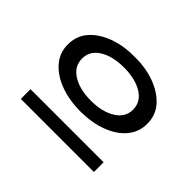

<svg xmlns="http://www.w3.org/2000/svg" viewBox="-98 -852 728 728"><g transform="rotate(45 265.5 -488.0)"><path d="M265 -405Q207 -405 158.5 -422.5Q110 -440 81 -473Q52 -506 52 -551Q52 -598 81 -630.5Q110 -663 158.5 -680.5Q207 -698 265 -697Q322 -698 370.5 -680.5Q419 -663 448.5 -630.5Q478 -598 478 -551Q478 -506 449.5 -473Q421 -440 372.5 -422.5Q324 -405 265 -405ZM265 -462Q325 -462 363.5 -486Q402 -510 402 -551Q402 -593 363.5 -616.5Q325 -640 265 -640Q204 -640 166 -616.5Q128 -593 128 -551Q128 -510 166 -486Q204 -462 265 -462ZM72 -331H464V-279H72Z"/></g></svg>

Font: BioRhyme SemiExpanded Medium
Style: Regular
Weight: 500
Width: 6
Designer: Aoife Mooney
Foundry: Aoife Mooney Type
Version: Version 1.600;gftools[0.9.33]